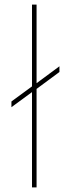

<svg xmlns="http://www.w3.org/2000/svg" viewBox="-20 -820 300 840"><path d="M140 0H120V-417L30 -351V-376L120 -442V-800H140V-456L240 -530V-505L140 -431Z"/></svg>

Font: Tanohe Sans Thin
Style: Regular
Weight: 100
Designer: Village Type and Design LLC & Cristiano Sobral
Foundry: Cooper Hewitt Smithsonian Design Museum
Version: Version 1.00;September 29, 2021;FontCreator 13.0.0.2655 64-b